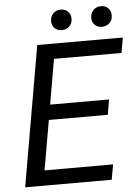

<svg xmlns="http://www.w3.org/2000/svg" viewBox="-59 -925 704 970"><g transform="rotate(-5 293.0 -439.5)"><path d="M476.6 -328.6H177.7L133.8 -76.7H481.4L467.8 0H28.8L152.3 -710.9H586.4L572.8 -633.8H230.5L190.9 -405.3H489.7ZM232.4 -825.7Q232.9 -848.1 247.1 -863Q261.2 -877.9 284.2 -878.9Q307.1 -879.4 322 -865Q336.9 -850.6 336.4 -827.6Q336.4 -805.2 321.8 -790.5Q307.1 -775.9 284.2 -774.9Q261.2 -774.4 246.8 -788.6Q232.4 -802.7 232.4 -825.7ZM436 -824.7Q436.5 -847.2 450.7 -862.3Q464.8 -877.4 487.8 -878.4Q511.2 -878.9 525.9 -864.5Q540.5 -850.1 540 -826.7Q540 -803.7 525.4 -789.3Q510.7 -774.9 487.8 -773.9Q465.3 -773.4 450.4 -787.6Q435.5 -801.8 436 -824.7Z"/></g></svg>

Font: RobotoDraft
Style: Italic
Weight: 400
Italic angle: -12°
Version: Version 2.001101; 2014